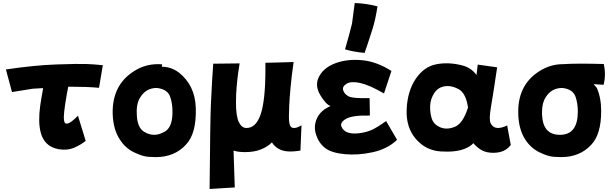

<svg xmlns="http://www.w3.org/2000/svg" viewBox="-20 -963 4030 1266"><path d="M471 -440H472Q472 -442 471 -440ZM430 -391Q426 -368 422 -350Q408 -270 403.5 -229Q399 -188 402.5 -168.5Q406 -149 415 -148Q430 -146 450.5 -161Q471 -176 494 -200L545 -34Q511 -7 468 11.5Q425 30 368 21Q319 12 291 -14.5Q263 -41 251 -80.5Q239 -120 238.5 -168.5Q238 -217 245 -265.5Q252 -314 262 -368Q263 -376 264 -382L196 -378Q138 -369 59 -356L19 -505Q208 -533 351.5 -538Q495 -543 549.5 -541Q604 -539 658 -533L633 -384Q588 -388 548 -389.5Q508 -391 462 -391Z M999 -74Q1031 -74 1071 -98Q1121 -131 1117 -239Q1116 -285 1102 -325Q1084 -376 1013 -383Q944 -383 906 -323Q878 -282 882 -210Q884 -121 932 -93Q963 -74 999 -74ZM1007 73Q998 73 959.5 71Q921 69 863 41Q805 13 769 -45Q726 -111 723 -214Q719 -403 864 -494Q936 -540 1021 -540L1049 -539L1047 -523Q1108 -523 1159 -485Q1267 -400 1271 -250Q1276 -81 1205 -8Q1130 73 1007 73Z M1520 30Q1523 129 1528 273L1362 283Q1366 -176 1370.5 -273.5Q1375 -371 1378 -422Q1381 -477 1386 -543L1560 -545Q1556 -522 1550.5 -482.5Q1545 -443 1540.5 -392.5Q1536 -342 1536 -286Q1536 -196 1555 -157.5Q1574 -119 1605 -119Q1669 -119 1699.5 -211.5Q1730 -304 1730 -504V-549L1814 -551L1916 -554Q1903 -463 1896 -388Q1889 -313 1887 -263Q1885 -213 1885 -196Q1885 -153 1892.5 -136Q1900 -119 1918 -119Q1927 -119 1938.5 -122.5Q1950 -126 1968 -137L1961 30Q1923 36 1895 36Q1848 36 1818.5 19Q1789 2 1773 -24Q1744 5 1700 22.5Q1656 40 1595 40Q1551 40 1520 30Z M2561 -495 2512 -347Q2414 -403 2354.5 -416Q2295 -429 2265.5 -411Q2236 -393 2242.5 -369Q2249 -345 2276 -329Q2303 -313 2417 -316L2419 -201Q2306 -204 2263 -180Q2220 -156 2231.5 -128Q2243 -100 2273 -89.5Q2303 -79 2348 -84.5Q2393 -90 2429 -105.5Q2465 -121 2526 -165L2598 -41Q2536 19 2438.5 40.5Q2341 62 2252.5 53.5Q2164 45 2122.5 12Q2081 -21 2063.5 -77Q2046 -133 2071 -185Q2096 -237 2160 -264Q2129 -273 2091 -337.5Q2053 -402 2085 -460.5Q2117 -519 2194 -547Q2271 -575 2367.5 -566Q2464 -557 2561 -495ZM2319 -943Q2399 -940 2469 -921Q2456 -834 2436 -771Q2402 -664 2384 -614Q2304 -622 2255 -638Q2279 -718 2301 -807Q2310 -869 2319 -943Z M3066 -254Q3052 -349 3004.5 -375Q2957 -401 2912.5 -394Q2868 -387 2843.5 -349.5Q2819 -312 2816.5 -268.5Q2814 -225 2826 -184Q2838 -143 2882 -124Q2926 -105 2979.5 -127Q3033 -149 3066 -254ZM3215 -151Q3229 -122 3257.5 -119.5Q3286 -117 3324 -136L3348 -7Q3319 30 3277.5 39.5Q3236 49 3194 41Q3152 33 3115 -4Q3106 -12 3102 -19Q3078 5 3044 18Q2984 42 2885.5 35.5Q2787 29 2721.5 -47.5Q2656 -124 2661.5 -243.5Q2667 -363 2721.5 -443.5Q2776 -524 2858 -539.5Q2940 -555 3031 -531Q3089 -515 3122 -468Q3125 -495 3130 -537L3258 -519Q3232 -342 3217.5 -258.5Q3203 -175 3215 -151Z M3672 -74Q3790 -74 3790 -227Q3790 -282 3775 -325Q3757 -376 3687 -383Q3617 -383 3579 -323Q3554 -286 3554 -224V-210Q3558 -74 3672 -74ZM3693 -540Q3779 -546 3961 -541Q3977 -471 3960 -404Q3924 -406 3894 -408L3915 -384Q3944 -319 3944 -231Q3944 -76 3878 -8Q3803 73 3680 73Q3671 73 3632.5 71Q3594 69 3536.5 41Q3479 13 3442 -45Q3397 -116 3397 -226Q3397 -406 3537 -494Q3609 -540 3693 -540Z"/></svg>

Font: KN Bobohei
Style: Bold
Weight: 700
Designer: Kingnam Type Foundry
Version: Version 1.710;March 18, 2023